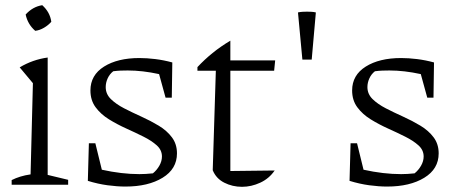

<svg xmlns="http://www.w3.org/2000/svg" viewBox="-20 -713 1764 741"><path d="M25 0V-18Q41 -26 59 -31.5Q77 -37 98 -40L107 -392L56 -453Q81 -468 108 -477.5Q135 -487 164 -491V-38L243 -19V0ZM143 -693Q173 -666 178 -629Q167 -616 150 -606Q133 -596 116 -594Q87 -619 79 -657Q106 -687 143 -693Z M319 -15 323 -160H348L373 -58Q450 -41 518 -41Q542 -41 570 -44Q585 -56 595 -73.5Q605 -91 605 -109Q605 -134 585 -152Q565 -170 534 -185.5Q503 -201 467.5 -217Q432 -233 400.5 -252.5Q369 -272 349 -299Q329 -326 329 -364Q329 -423 381.5 -456Q434 -489 518 -489Q547 -489 579.5 -485Q612 -481 645 -472L643 -336H619L594 -427Q530 -441 473 -441Q459 -441 445.5 -440.5Q432 -440 417 -438Q403 -427 395.5 -410.5Q388 -394 388 -377Q388 -350 408 -330.5Q428 -311 459 -295Q490 -279 525.5 -263Q561 -247 592.5 -228Q624 -209 643.5 -183Q663 -157 663 -121Q663 -61 607.5 -27Q552 7 464 7Q432 7 395 2Q358 -3 319 -15ZM548 -32Q549 -32 549 -32Z M869 -556V-480H1042L1038 -440H869V-53L1040 -55Q1019 -24 984.5 -8Q950 8 914 8Q877 8 845.5 -8Q814 -24 801 -56L813 -440H742V-454Q769 -483 800.5 -508.5Q832 -534 869 -556Z M1147 -483 1130 -665Q1139 -667 1147.5 -667.5Q1156 -668 1165 -668Q1173 -668 1182 -667.5Q1191 -667 1199 -665L1183 -483Z M1329 -15 1333 -160H1358L1383 -58Q1460 -41 1528 -41Q1552 -41 1580 -44Q1595 -56 1605 -73.5Q1615 -91 1615 -109Q1615 -134 1595 -152Q1575 -170 1544 -185.5Q1513 -201 1477.5 -217Q1442 -233 1410.5 -252.5Q1379 -272 1359 -299Q1339 -326 1339 -364Q1339 -423 1391.5 -456Q1444 -489 1528 -489Q1557 -489 1589.5 -485Q1622 -481 1655 -472L1653 -336H1629L1604 -427Q1540 -441 1483 -441Q1469 -441 1455.5 -440.5Q1442 -440 1427 -438Q1413 -427 1405.5 -410.5Q1398 -394 1398 -377Q1398 -350 1418 -330.5Q1438 -311 1469 -295Q1500 -279 1535.5 -263Q1571 -247 1602.5 -228Q1634 -209 1653.5 -183Q1673 -157 1673 -121Q1673 -61 1617.5 -27Q1562 7 1474 7Q1442 7 1405 2Q1368 -3 1329 -15ZM1558 -32Q1559 -32 1559 -32Z"/></svg>

Font: Piazzolla Light
Style: Regular
Weight: 300
Designer: Juan Pablo del Peral
Foundry: Huerta Tipografica
Version: Version 1.330